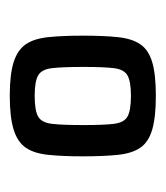

<svg xmlns="http://www.w3.org/2000/svg" viewBox="7 -743 339 393"><g transform="rotate(-90 176.5 -546.5)"><path d="M177 -397Q133 -397 107.5 -404.5Q82 -412 70.5 -429Q59 -446 56 -475Q53 -504 53 -546Q53 -588 56 -617Q59 -646 70.5 -663Q82 -680 107.5 -688Q133 -696 177 -696Q221 -696 246 -688Q271 -680 282.5 -663Q294 -646 297 -617Q300 -588 300 -546Q300 -504 297 -475Q294 -446 282.5 -429Q271 -412 246 -404.5Q221 -397 177 -397ZM177 -448Q206 -448 218.5 -455Q231 -462 233.5 -483Q236 -504 236 -545Q236 -588 233.5 -609.5Q231 -631 218.5 -638Q206 -645 177 -645Q147 -645 134.5 -638Q122 -631 119.5 -609.5Q117 -588 117 -545Q117 -504 119.5 -483Q122 -462 134.5 -455Q147 -448 177 -448Z"/></g></svg>

Font: Saira SemiCondensed Medium
Style: Regular
Weight: 500
Width: 4
Designer: Hector Gatti with collaboration of the Omnibus-Type team
Foundry: Omnibus-Type
Version: Version 1.101